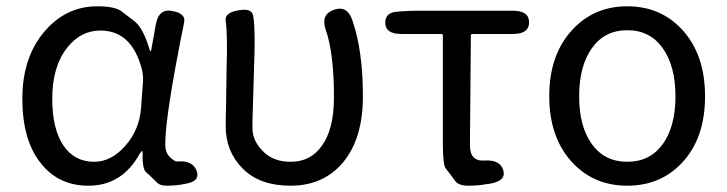

<svg xmlns="http://www.w3.org/2000/svg" viewBox="-20 -577 2311 610"><path d="M261 13Q166 13 110 -58Q51 -131 51 -263.5Q51 -396 123 -479Q191 -557 289 -557Q345 -557 366 -541Q387 -525 408 -509Q435 -487 454 -423Q457 -414 458.5 -414Q460 -414 461 -421L475 -499Q484 -551 528 -542Q571 -534 565 -506Q505 -210 505 -119Q505 -92 520 -77.5Q535 -63 544 -64Q591 -68 604 -36Q617 -4 578 5L569 7Q540 13 510 13Q489 13 480 4Q462 -14 443 -31Q432 -42 433 -92Q433 -97 431 -97Q429 -97 423 -87Q367 13 261 13ZM279 -63Q333 -63 377.5 -113Q422 -163 428 -232L434 -313Q436 -335 431 -356Q399 -480 299 -480Q236 -480 193 -425Q146 -365 146 -263Q146 -168 181 -115.5Q216 -63 279 -63Z M903 13Q805 13 751 -41.5Q697 -96 697 -176Q697 -202 698 -228L700 -368Q701 -394 701 -420Q701 -486 697 -511Q693 -536 736 -544Q779 -552 784 -528.5Q789 -505 789 -443Q789 -416 788 -389L783 -222Q782 -196 782 -170Q782 -128 819 -93Q851 -63 904 -63Q966 -63 1002 -113Q1041 -166 1041 -268Q1041 -408 1015 -482Q998 -531 1041 -546Q1084 -561 1100 -511Q1133 -415 1133 -271Q1133 -136 1069 -60Q1007 13 903 13Z M1526 8Q1498 13 1469 13Q1438 13 1427 -1Q1412 -22 1396 -42Q1387 -54 1387 -122V-464Q1387 -469 1382 -469H1256Q1205 -469 1204 -503Q1203 -538 1243 -540L1256 -541Q1283 -543 1310 -543H1609Q1661 -543 1661 -506Q1661 -469 1609 -469H1481Q1476 -469 1476 -464L1473 -116Q1473 -63 1520 -67Q1569 -70 1579 -36Q1589 -2 1535 7Z M1798 -61Q1725 -140 1725 -271.5Q1725 -403 1798 -482Q1867 -557 1973 -557Q2079 -557 2148 -482Q2220 -403 2220 -271Q2220 -139 2148 -61Q2079 13 1973 13Q1867 13 1798 -61ZM1860.5 -119Q1901 -63 1973 -63Q2045 -63 2085.5 -119Q2126 -175 2126 -271Q2126 -367 2085.5 -424Q2045 -481 1973 -481Q1901 -481 1860.5 -424Q1820 -367 1820 -271Q1820 -175 1860.5 -119Z"/></svg>

Font: Resource Han Rounded KR
Style: Regular
Weight: 400
Designer: Cyano Hao (round all glyphs); Ryoko NISHIZUKA 西塚涼子 (kana, bopomofo & ideographs); Paul D. Hunt (Latin, Greek & Cyrillic)
Foundry: Cyano Hao
Version: 0.990